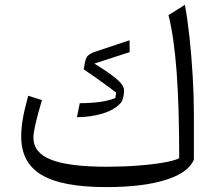

<svg xmlns="http://www.w3.org/2000/svg" viewBox="-20 -764 894 791"><path d="M778.8 -106Q755.4 -51.8 661.6 -22.5Q567.9 6.8 417.5 6.8Q235.8 6.8 151.6 -43.2Q67.4 -93.3 67.4 -201.2Q67.4 -235.8 74.2 -275.4Q81.1 -314.9 96.2 -369.6L152.8 -351.6Q145.5 -328.1 137.5 -298.1Q129.4 -268.1 123.5 -240.7Q117.7 -213.4 117.7 -196.8Q117.7 -134.3 191.4 -105.7Q265.1 -77.1 419.4 -77.1Q486.3 -77.1 547.9 -81.8Q609.4 -86.4 655 -94.5Q700.7 -102.5 718.3 -112.3Q718.3 -324.2 707.8 -466.3Q697.3 -608.4 674.3 -701.7L741.7 -744.1Q752.4 -687.5 760.7 -610.6Q769 -533.7 773.9 -450.4Q778.8 -367.2 778.8 -291.5ZM513.7 -598.1 514.2 -549.3 368.7 -502Q426.3 -466.8 458.7 -439.9Q491.2 -413.1 491.2 -391.6Q491.2 -375.5 487.3 -361.1Q483.4 -346.7 478.5 -341.3Q452.1 -311 402.3 -296.1Q352.5 -281.2 296.9 -281.2L308.6 -338.9Q401.9 -338.9 455.1 -359.9L458.5 -382.8Q444.8 -393.6 421.1 -410.6Q397.5 -427.7 371.8 -446Q346.2 -464.4 324.7 -478.5L327.1 -490.2Q331.5 -524.9 342.3 -534.7Q353 -544.4 371.6 -550.8Z"/></svg>

Font: Pinar Regular
Style: Regular
Weight: 400
Designer: Amin Abedi
Version: Version 3.000